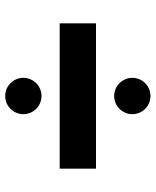

<svg xmlns="http://www.w3.org/2000/svg" viewBox="50 -720 600 740"><g transform="rotate(-90 350.0 -350.0)"><path d="M70 -280H630V-420H70ZM280 -140C280 -101.4 311.4 -70 350 -70C388.6 -70 420 -101.4 420 -140C420 -178.6 388.6 -210 350 -210C311.4 -210 280 -178.6 280 -140ZM280 -560C280 -521.4 311.4 -490 350 -490C388.6 -490 420 -521.4 420 -560C420 -598.6 388.6 -630 350 -630C311.4 -630 280 -598.6 280 -560Z"/></g></svg>

Font: Abstante
Style: Regular
Weight: 500
Designer: Valerio Brotto (Silverblur_type)
Version: Version 1.000;Glyphs 3.1.2 (3151)